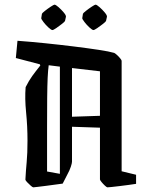

<svg xmlns="http://www.w3.org/2000/svg" viewBox="-20 -795 634 824"><path d="M90 -421Q104 -449 118.5 -469Q133 -489 153 -514L151 -519L48 -546L55 -620Q110 -616 173.5 -609.5Q237 -603 297.5 -595.5Q358 -588 404 -581Q450 -574 470 -568Q473 -567 481 -560Q489 -553 495.5 -545Q502 -537 502 -534V-60L564 -45V-6Q552 -4 533 -1.5Q514 1 494 3.5Q474 6 459 7.5Q444 9 441 9Q438 9 430 1.5Q422 -6 415.5 -14Q409 -22 409 -25V-247L289 -251V-101Q289 -95 284 -79.5Q279 -64 268 -44L249 -7Q239 -6 219 -3Q199 0 178 2.5Q157 5 141.5 7Q126 9 123 9Q120 9 112 2Q104 -5 96.5 -13Q89 -21 89 -24Q91 -63 94.5 -99.5Q98 -136 98 -191Q98 -253 92 -313Q86 -373 90 -421ZM182 -59 237 -49V-509L189 -515Q186 -493 184.5 -460.5Q183 -428 182.5 -376Q182 -324 182 -246.5Q182 -169 182 -59ZM409 -489 289 -503V-294L409 -298ZM336 -736Q337 -739 349 -748.5Q361 -758 374 -766.5Q387 -775 390 -775Q395 -775 407 -764.5Q419 -754 429.5 -741.5Q440 -729 439 -723L435 -705Q434 -702 422 -692.5Q410 -683 397.5 -674.5Q385 -666 381 -666Q376 -666 364 -677Q352 -688 342.5 -700.5Q333 -713 333 -717ZM160 -736Q161 -739 173 -748.5Q185 -758 198 -766.5Q211 -775 214 -775Q219 -775 231 -764.5Q243 -754 253.5 -741.5Q264 -729 263 -723L259 -705Q258 -702 246 -692.5Q234 -683 221.5 -674.5Q209 -666 205 -666Q200 -666 188 -677Q176 -688 166.5 -700.5Q157 -713 157 -717Z"/></svg>

Font: Grenze Gotisch
Style: Regular
Weight: 400
Designer: Renata Polastri
Foundry: Omnibus-Type
Version: Version 1.001